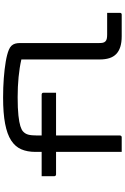

<svg xmlns="http://www.w3.org/2000/svg" viewBox="197 -1003 806 1240"><g transform="rotate(-90 600.0 -383.0)"><path d="M82 -517H610Q614 -517 616 -515.5Q618 -514 619.5 -512Q621 -510 621 -506Q621 -484 621 -465Q621 -446 621 -424H93Q90 -424 87.5 -425.5Q85 -427 83.5 -429.5Q82 -432 82 -435Q82 -457 82 -476Q82 -495 82 -517ZM836 -648Q784 -660 722 -666Q660 -672 592 -672Q519 -672 474 -667Q429 -662 405.5 -654.5Q382 -647 372 -638Q356 -624 350.5 -603.5Q345 -583 345 -546Q345 -503 345 -450Q345 -397 345 -339.5Q345 -282 345 -223.5Q345 -165 345 -110.5Q345 -56 345 -11Q345 -7 342 -3.5Q339 0 334 0Q310 0 287 0Q264 0 239 0Q239 -25 239 -50Q239 -75 239 -100Q239 -165 239 -220.5Q239 -276 239 -328.5Q239 -381 239 -436.5Q239 -492 239 -557Q239 -610 256 -649Q273 -688 313 -714Q353 -740 421 -753Q489 -766 590 -766Q656 -766 715 -761.5Q774 -757 821.5 -749Q869 -741 898 -729Q915 -722 924.5 -712Q934 -702 938 -688.5Q942 -675 942 -657Q942 -616 942 -567.5Q942 -519 942 -466Q942 -413 942 -358Q942 -303 942 -249Q942 -195 942 -146Q942 -131 944 -121.5Q946 -112 953 -105Q959 -99 969.5 -96.5Q980 -94 996 -94Q1014 -94 1036.5 -94Q1059 -94 1081 -94Q1103 -94 1121 -94H1137Q1137 -73 1137 -52.5Q1137 -32 1137 -11Q1137 -6 1134 -3Q1131 0 1126 0Q1111 0 1085.5 0Q1060 0 1033.5 0Q1007 0 986 0Q946 0 917.5 -9Q889 -18 871 -35.5Q853 -53 844.5 -79.5Q836 -106 836 -142Q836 -184 836 -234.5Q836 -285 836 -340Q836 -395 836 -450Q836 -505 836 -556Q836 -607 836 -648Z"/></g></svg>

Font: Recursive Monospace Medium
Style: Regular
Weight: 500
Version: Version 1.047